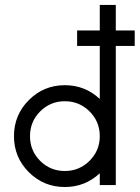

<svg xmlns="http://www.w3.org/2000/svg" viewBox="-20 -750 566 778"><path d="M525.9 -626.5V-564H449.2V0H384.3V-47.9Q324.7 7.8 242.7 7.8Q157.2 7.8 96.9 -52.2Q36.6 -112.3 36.6 -198.2Q36.6 -284.2 96.9 -344.5Q157.2 -404.8 242.7 -404.8Q324.7 -404.8 384.3 -349.1V-564H292.5V-626.5H384.3V-730H449.2V-626.5ZM384.3 -198.2Q384.3 -257.3 342.8 -298.6Q301.3 -339.8 242.7 -339.8Q184.1 -339.8 142.8 -298.6Q101.6 -257.3 101.6 -198.2Q101.6 -139.2 142.8 -98.1Q184.1 -57.1 242.7 -57.1Q301.3 -57.1 342.8 -98.4Q384.3 -139.6 384.3 -198.2Z"/></svg>

Font: Now
Style: Regular
Weight: 400
Designer: Alfredo Marco Pradil
Foundry: Alfredo Marco Pradil
Version: Version 1.200;hotconv 1.0.109;makeotfexe 2.5.65596